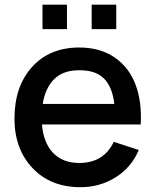

<svg xmlns="http://www.w3.org/2000/svg" viewBox="-20 -780 661 816"><path d="M264.6 -760.3V-656.2H160.6V-760.3ZM474.1 -760.3V-656.2H369.6V-760.3ZM158.2 -251Q164.6 -173.8 205.3 -130.6Q246.1 -87.4 316.9 -87.4Q420.9 -87.4 463.4 -177.2L569.8 -142.6Q538.6 -68.4 471.4 -26.4Q404.3 15.6 322.8 15.6Q194.8 15.6 118.2 -65.7Q41.5 -147 41.5 -275.9Q41.5 -412.6 116.2 -495.4Q190.9 -578.1 316.9 -578.1Q405.3 -578.1 466.8 -536.1Q528.3 -494.1 555.9 -420.9Q583.5 -347.7 578.1 -251ZM316.9 -481.4Q249 -481.9 210.7 -444.1Q172.4 -406.2 161.6 -338.4H465.8Q458 -409.2 422.6 -445.6Q387.2 -481.9 316.9 -481.4Z"/></svg>

Font: Manrope3 Semibold
Style: Regular
Weight: 600
Width: 4
Designer: Mikhail Sharanda
Foundry: Mikhail Sharanda
Version: Version 3.000;PS 003.000;hotconv 1.0.88;makeotf.lib2.5.64775